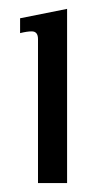

<svg xmlns="http://www.w3.org/2000/svg" viewBox="-20 -805 228 429"><path d="M24.9 -764.2 129.9 -785.2V-396H64.9V-717.8Q64.9 -734.9 50.8 -734.9Q40.5 -734.9 24.9 -731Z"/></svg>

Font: Resagokr
Style: Regular
Weight: 500
Designer: gluk
Foundry: gluk
Version: Version 0.95